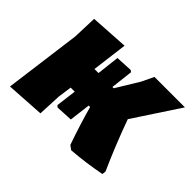

<svg xmlns="http://www.w3.org/2000/svg" viewBox="-110 -652 839 839"><g transform="rotate(45 309.5 -232.0)"><path d="M14 4 61 -352 65 -465 242 -476 221 -311H246L258 -416L336 -420L344 -414L332 -311H340L404 -416L431 -472H619L479 -259Q521 -142 572 -28L570 -11Q481 6 400 12L381 -2Q349 -93 325 -180H316L304 -82L226 -78L218 -85L230 -180H205L196 -116L191 -7Z"/></g></svg>

Font: Alegreya Sans SC Black
Style: Italic
Weight: 900
Italic angle: -7°
Designer: Juan Pablo del Peral
Foundry: Huerta Tipografica
Version: Version 2.007